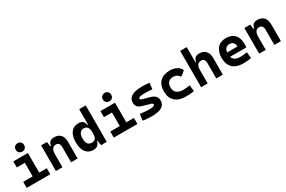

<svg xmlns="http://www.w3.org/2000/svg" viewBox="134 -2050 5004 3355"><g transform="rotate(-30 2636.5 -373.0)"><path d="M69.8 0V-122.1H261.2V-395.5H99.1V-517.6H393.1V-122.1H546.4V0ZM321.3 -587.4Q283.7 -587.4 260.3 -610.8Q236.8 -634.3 236.8 -671.9Q236.8 -709.5 260.3 -732.9Q283.7 -756.3 321.3 -756.3Q358.9 -756.3 382.3 -732.9Q405.8 -709.5 405.8 -671.9Q405.8 -634.3 382.3 -610.8Q358.9 -587.4 321.3 -587.4Z M965.8 0V-304.2Q965.8 -351.1 946.5 -376.5Q927.2 -401.9 891.6 -401.9Q792 -401.9 792 -258.3V0H659.7V-517.6H777.8L790 -423.8H804.7Q812 -476.1 840.3 -501.7Q868.7 -527.3 926.3 -527.3Q1008.3 -527.3 1053.2 -477.5Q1098.1 -427.7 1098.1 -336.9V0Z M1413.6 9.8Q1317.4 9.8 1263.9 -59.6Q1210.4 -128.9 1210.4 -258.3Q1210.4 -386.7 1263.9 -457Q1317.4 -527.3 1414.6 -527.3Q1471.2 -527.3 1500.7 -501.7Q1530.3 -476.1 1539.1 -423.8H1551.8V-732.4H1684.1V0L1570.8 4.9L1552.2 -93.8H1541Q1533.2 -42 1500.5 -16.1Q1467.8 9.8 1413.6 9.8ZM1551.8 -258.3Q1551.8 -333.5 1526.6 -368.2Q1501.5 -402.8 1450.7 -402.8Q1400.4 -402.8 1373 -365Q1345.7 -327.1 1345.7 -258.3Q1345.7 -114.7 1450.7 -114.7Q1507.3 -114.7 1529.5 -148.9Q1551.8 -183.1 1551.8 -258.3Z M1827.6 0V-122.1H2019V-395.5H1856.9V-517.6H2150.9V-122.1H2304.2V0ZM2079.1 -587.4Q2041.5 -587.4 2018.1 -610.8Q1994.6 -634.3 1994.6 -671.9Q1994.6 -709.5 2018.1 -732.9Q2041.5 -756.3 2079.1 -756.3Q2116.7 -756.3 2140.1 -732.9Q2163.6 -709.5 2163.6 -671.9Q2163.6 -634.3 2140.1 -610.8Q2116.7 -587.4 2079.1 -587.4Z M2596.7 9.8Q2480.5 9.8 2411.6 -4.9L2427.2 -131.3Q2488.8 -123.5 2530.8 -119.6Q2572.8 -115.7 2596.7 -115.7Q2663.1 -115.7 2692.9 -124.8Q2722.7 -133.8 2722.7 -153.8Q2722.7 -174.8 2691.9 -184.1L2523.4 -232.9Q2471.7 -248 2445.6 -279.1Q2419.4 -310.1 2419.4 -362.3Q2419.4 -527.3 2703.1 -527.3Q2736.3 -527.3 2772.2 -524.9Q2808.1 -522.5 2848.1 -517.6L2834 -395Q2789.6 -398.9 2756.3 -400.4Q2723.1 -401.9 2700.2 -401.9Q2623.5 -401.9 2589.1 -393.3Q2554.7 -384.8 2554.7 -365.2Q2554.7 -343.8 2584 -335.4L2729 -295.4Q2795.9 -277.3 2828.9 -242.9Q2861.8 -208.5 2861.8 -153.3Q2861.8 9.8 2596.7 9.8Z M3283.2 9.8Q3142.1 9.8 3064.9 -59.8Q2987.8 -129.4 2987.8 -259.8Q2987.8 -386.7 3058.1 -457Q3128.4 -527.3 3258.8 -527.3Q3338.9 -527.3 3396.2 -496.1Q3453.6 -464.8 3477.5 -407.7L3381.8 -331.5Q3336.9 -401.9 3254.9 -401.9Q3192.9 -401.9 3158 -366.2Q3123 -330.6 3123 -264.6Q3123 -191.9 3167.7 -153.8Q3212.4 -115.7 3294.9 -115.7Q3330.1 -115.7 3365 -119.1Q3399.9 -122.6 3433.1 -128.4L3446.8 -4.9Q3407.2 3.9 3365.2 6.8Q3323.2 9.8 3283.2 9.8Z M3895.5 0V-312.5Q3895.5 -356 3876.2 -379.4Q3856.9 -402.8 3821.3 -402.8Q3721.7 -402.8 3721.7 -266.6V0H3589.4V-732.4H3721.7V-423.8H3734.4Q3741.7 -476.1 3770 -501.7Q3798.3 -527.3 3856 -527.3Q3938 -527.3 3982.9 -477.5Q4027.8 -427.7 4027.8 -336.9V0Z M4435.5 9.8Q4301.3 9.8 4228 -59.8Q4154.8 -129.4 4154.8 -259.8Q4154.8 -386.7 4217 -457Q4279.3 -527.3 4392.6 -527.3Q4503.4 -527.3 4564 -462.4Q4624.5 -397.5 4624.5 -273.4Q4624.5 -238.3 4621.6 -206.5H4293Q4323.2 -115.2 4447.3 -115.2Q4482.4 -115.2 4516.6 -118.9Q4550.8 -122.6 4586.4 -128.9L4599.1 -3.9Q4549.3 4.9 4508.3 7.3Q4467.3 9.8 4435.5 9.8ZM4286.6 -298.3H4494.6Q4494.6 -350.6 4468 -378.4Q4441.4 -406.2 4393.6 -406.2Q4348.6 -406.2 4321 -378.2Q4293.5 -350.1 4286.6 -298.3Z M5067.4 0V-304.2Q5067.4 -351.1 5048.1 -376.5Q5028.8 -401.9 4993.2 -401.9Q4893.6 -401.9 4893.6 -258.3V0H4761.2V-517.6H4879.4L4891.6 -423.8H4906.2Q4913.6 -476.1 4941.9 -501.7Q4970.2 -527.3 5027.8 -527.3Q5109.9 -527.3 5154.8 -477.5Q5199.7 -427.7 5199.7 -336.9V0Z"/></g></svg>

Font: Cascadia Mono PL
Style: Bold
Weight: 700
Monospace: yes
Designer: Aaron Bell
Foundry: Saja Typeworks
Version: Version 2404.023; ttfautohint (v1.8.4)